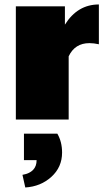

<svg xmlns="http://www.w3.org/2000/svg" viewBox="-20 -528 473 848"><path d="M85.8 62.5H233.3Q254.2 98.3 254.2 145.8Q254.2 210 207.1 252.9Q160 295.8 91.7 300L79.2 244.2Q141.7 233.3 141.7 179.2H85.8ZM50 0V-500H266.7V-419.2Q322.5 -508.3 416.7 -508.3V-332.5Q394.2 -337.5 375 -337.5Q310.8 -337.5 283.3 -279.2V0Z"/></svg>

Font: BoonTook
Style: Regular
Weight: 400
Designer: Sungsit Sawaiwan
Foundry: FontUni
Version: Version 3.0